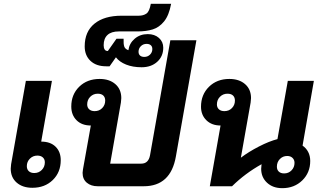

<svg xmlns="http://www.w3.org/2000/svg" viewBox="-20 -972 1680 1002"><path d="M297 -136Q297 -73 255.5 -32.5Q214 8 149 8Q98 8 67 -19Q36 -46 36 -92Q36 -99 38 -115L115 -550H251L195 -233Q243 -233 270 -206.5Q297 -180 297 -136ZM214 -125Q214 -141 203.5 -150.5Q193 -160 175 -160Q152 -160 136 -144Q120 -128 120 -105Q120 -88 130.5 -78.5Q141 -69 159 -69Q182 -69 198 -85Q214 -101 214 -125Z M1005 -762 898 -156Q871 0 730 0H490Q455 0 433 -18.5Q411 -37 411 -70Q411 -76 413 -88L454 -317Q407 -317 379.5 -344.5Q352 -372 352 -416Q352 -479 393.5 -519.5Q435 -560 500 -560Q551 -560 582 -533Q613 -506 613 -460Q613 -453 611 -437L555 -118H717Q755 -118 763 -162L869 -762ZM474 -392Q498 -392 513.5 -408Q529 -424 529 -447Q529 -464 519 -473.5Q509 -483 490 -483Q467 -483 451 -467Q435 -451 435 -427Q435 -411 445.5 -401.5Q456 -392 474 -392Z M832 -723Q832 -678 800.5 -649.5Q769 -621 719 -621Q673 -621 638 -635Q603 -649 585 -673L552 -626H534Q482 -626 452 -654.5Q422 -683 422 -730Q422 -807 473 -848.5Q524 -890 615 -890H704Q728 -890 744 -901Q760 -912 767 -952H873Q862 -892 836.5 -860.5Q811 -829 777 -818.5Q743 -808 697 -808H600Q561 -808 541 -789.5Q521 -771 521 -736Q521 -722 526 -714Q531 -706 541 -706H543L588 -770H625Q624 -742 628.5 -729Q633 -716 650 -710Q655 -746 683 -770Q711 -794 751 -794Q787 -794 809.5 -774Q832 -754 832 -723ZM775 -716Q775 -729 767 -736Q759 -743 745 -743Q727 -743 715 -731Q703 -719 703 -702Q703 -689 711 -682Q719 -675 733 -675Q751 -675 763 -687Q775 -699 775 -716Z M1599 -132Q1599 -71 1557.5 -30.5Q1516 10 1453 10Q1404 10 1373.5 -18.5Q1343 -47 1343 -91Q1343 -99 1345 -115Q1259 -67 1191 0H1075L1131 -317Q1085 -317 1057 -344.5Q1029 -372 1029 -415Q1029 -478 1070.5 -519Q1112 -560 1177 -560Q1228 -560 1259 -533Q1290 -506 1290 -460Q1290 -453 1288 -437L1237 -149Q1278 -180 1331.5 -207.5Q1385 -235 1428 -246L1482 -550H1618L1559 -212Q1578 -199 1588.5 -178.5Q1599 -158 1599 -132ZM1206 -447Q1206 -464 1196 -473.5Q1186 -483 1167 -483Q1144 -483 1128 -467Q1112 -451 1112 -427Q1112 -411 1122.5 -401.5Q1133 -392 1151 -392Q1175 -392 1190.5 -408Q1206 -424 1206 -447ZM1517 -122Q1517 -138 1506.5 -148Q1496 -158 1479 -158Q1456 -158 1440.5 -142Q1425 -126 1425 -102Q1425 -86 1435 -76.5Q1445 -67 1463 -67Q1486 -67 1501.5 -83Q1517 -99 1517 -122Z"/></svg>

Font: Bai Jamjuree
Style: Bold Italic
Weight: 700
Italic angle: -10°
Designer: Katatrad Aksorn Co.,Ltd.
Foundry: Cadson Demak Co.,Ltd.
Version: Version 1.000; ttfautohint (v1.6)